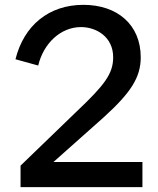

<svg xmlns="http://www.w3.org/2000/svg" viewBox="-20 -774 654 794"><path d="M569 0V-104H201L409 -289C520 -390 562 -453 562 -537C562 -672 465 -754 325 -754C182 -754 79 -669 44 -529L138 -503C160 -595 231 -662 315 -662C378 -662 448 -622 448 -537C448 -469 412 -422 298 -314L65 -89V0Z"/></svg>

Font: Cheyenne Sans Medium
Style: Regular
Weight: 500
Designer: The Public Sans project authors (U.S. Web Design System), Libre Franklin designed by Pablo Impallari and Rodrigo Fuenzal
Foundry: The Cheyenne Sans Project Authors
Version: Version 2.007